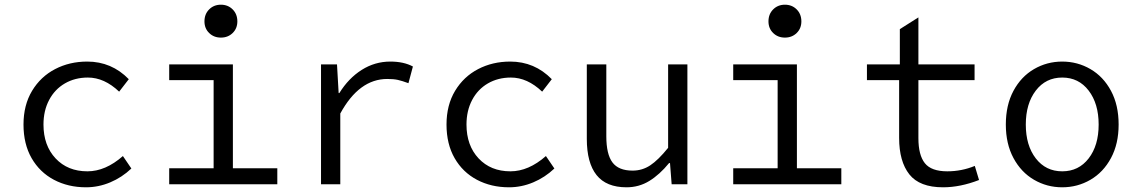

<svg xmlns="http://www.w3.org/2000/svg" viewBox="-20 -784 4840 817"><path d="M80 -254Q80 -337 116.5 -397.5Q153 -458 214.5 -490Q276 -522 351 -522Q455 -522 528 -447L487 -394Q424 -454 354 -454Q299 -454 256 -429Q213 -404 189 -358.5Q165 -313 165 -254Q165 -165 216.5 -110Q268 -55 352 -55Q429 -55 503 -120L539 -67Q499 -29 449 -8Q399 13 346 13Q270 13 209.5 -19Q149 -51 114.5 -111Q80 -171 80 -254Z M700 -68H889V-443H700V-510H971V-68H1160V0H700ZM850 -693Q850 -724 870 -744Q890 -764 920 -764Q950 -764 970 -744Q990 -724 990 -693Q990 -663 970 -643.5Q950 -624 920 -624Q890 -624 870 -643.5Q850 -663 850 -693Z M1346 -510H1414L1421 -388H1424Q1463 -451 1519 -486.5Q1575 -522 1641 -522Q1698 -522 1737 -501L1718 -430Q1691 -440 1673 -444Q1655 -448 1628 -448Q1508 -448 1428 -301V0H1346Z M1880 -254Q1880 -337 1916.5 -397.5Q1953 -458 2014.5 -490Q2076 -522 2151 -522Q2255 -522 2328 -447L2287 -394Q2224 -454 2154 -454Q2099 -454 2056 -429Q2013 -404 1989 -358.5Q1965 -313 1965 -254Q1965 -165 2016.5 -110Q2068 -55 2152 -55Q2229 -55 2303 -120L2339 -67Q2299 -29 2249 -8Q2199 13 2146 13Q2070 13 2009.5 -19Q1949 -51 1914.5 -111Q1880 -171 1880 -254Z M2477 -193V-510H2560V-204Q2560 -128 2586 -93Q2612 -58 2672 -58Q2713 -58 2747 -80.5Q2781 -103 2823 -155V-510H2905V0H2838L2831 -90H2827Q2787 -41 2743 -14Q2699 13 2646 13Q2560 13 2518.5 -39Q2477 -91 2477 -193Z M3100 -68H3289V-443H3100V-510H3371V-68H3560V0H3100ZM3250 -693Q3250 -724 3270 -744Q3290 -764 3320 -764Q3350 -764 3370 -744Q3390 -724 3390 -693Q3390 -663 3370 -643.5Q3350 -624 3320 -624Q3290 -624 3270 -643.5Q3250 -663 3250 -693Z M3806 -197V-443H3669V-510H3809V-660L3888 -710V-510H4127V-443H3888V-196Q3888 -124 3915.5 -89.5Q3943 -55 4011 -55Q4072 -55 4128 -78L4146 -18Q4066 13 3993 13Q3893 13 3849.5 -42Q3806 -97 3806 -197Z M4260 -254Q4260 -337 4292.5 -397.5Q4325 -458 4380 -490Q4435 -522 4500 -522Q4565 -522 4620 -490Q4675 -458 4707.5 -397.5Q4740 -337 4740 -254Q4740 -172 4707.5 -111.5Q4675 -51 4620 -19Q4565 13 4500 13Q4435 13 4380 -19Q4325 -51 4292.5 -111.5Q4260 -172 4260 -254ZM4655 -254Q4655 -343 4612.5 -398.5Q4570 -454 4500 -454Q4430 -454 4387.5 -398.5Q4345 -343 4345 -254Q4345 -165 4387.5 -110Q4430 -55 4500 -55Q4570 -55 4612.5 -110Q4655 -165 4655 -254Z"/></svg>

Font: Office Code Pro
Style: Regular
Weight: 400
Designer: Nathan Rutzky & Paul D. Hunt
Foundry: Adobe Systems Incorporated
Version: Version 1.004